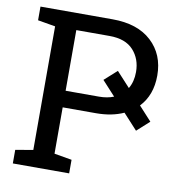

<svg xmlns="http://www.w3.org/2000/svg" viewBox="-80 -784 795 857"><g transform="rotate(10 317.5 -355.5)"><path d="M34.7 0V-61.5L114.3 -75.2V-635.3L34.7 -648.9V-710.9H361.3Q475.1 -710.9 538.3 -652.3Q601.6 -593.8 601.6 -498Q601.6 -409.2 548.8 -353.5L606.9 -290L550.8 -239.3L486.3 -309.6Q432.6 -285.2 361.3 -285.2H210.4V-75.2L290 -61.5V0ZM210.4 -360.4H361.3Q398.9 -360.4 428.2 -372.1L368.2 -437.5L424.8 -488.3L486.3 -421.4Q505.4 -453.1 505.4 -497.1Q505.4 -556.2 469.5 -595.7Q433.6 -635.3 361.3 -635.3H210.4Z"/></g></svg>

Font: Roboto Slab
Style: Regular
Weight: 400
Designer: Google
Version: Version 2.000; ttfautohint (v1.8.1.43-b0c9)